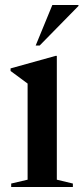

<svg xmlns="http://www.w3.org/2000/svg" viewBox="-20 -752 336 772"><path d="M208.5 -527.5V-29.5L273 -14V0H25V-14L91 -29.5V-416Q82.5 -422.5 64 -436Q45.5 -449.5 22.5 -466.5V-477L204 -527.5ZM123.5 -569 190.5 -732H295.5V-728L139.5 -569Z"/></svg>

Font: Newsreader 72pt Medium
Style: Regular
Weight: 500
Designer: Hugues Gentile
Foundry: Production Type
Version: Version 1.003; ttfautohint (v1.8.3)